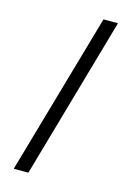

<svg xmlns="http://www.w3.org/2000/svg" viewBox="-136 -859 720 1051"><g transform="rotate(15 224.5 -333.5)"><path d="M315 -792H397L135 125H52Z"/></g></svg>

Font: hexutelugu05
Style: Book
Weight: 400
Designer: Jelle Bosma - Monotype Design Team
Foundry: Monotype Imaging Inc.
Version: Version 2.003